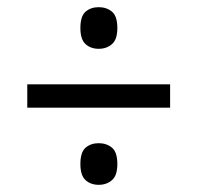

<svg xmlns="http://www.w3.org/2000/svg" viewBox="-20 -625 550 535"><path d="M255 -489Q233 -489 218.5 -502Q204 -515 204 -547Q204 -580 218.5 -592.5Q233 -605 255 -605Q277 -605 292 -592.5Q307 -580 307 -547Q307 -515 292 -502Q277 -489 255 -489ZM56 -325V-390H454V-325ZM255 -110Q233 -110 218.5 -123Q204 -136 204 -168Q204 -201 218.5 -213.5Q233 -226 255 -226Q277 -226 292 -213.5Q307 -201 307 -168Q307 -136 292 -123Q277 -110 255 -110Z"/></svg>

Font: Noto Serif Tamil SemiCondensed SemiBold
Style: Regular
Weight: 600
Width: 4
Designer: Indian Type Foundry, Tom Grace, and the Monotype Design Team
Foundry: Monotype Imaging Inc.
Version: Version 2.004; ttfautohint (v1.8.4.7-5d5b)